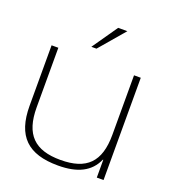

<svg xmlns="http://www.w3.org/2000/svg" viewBox="-127 -776 790 882"><g transform="rotate(20 267.5 -335.5)"><path d="M476 0V-500H443V-209C443 -76 385 -19 258 -19C132 -19 73 -76 73 -209V-500H40V-205C40 -56 109 9 256 9C351 9 412 -21 441 -87H443V0ZM214 -556H239L345 -680H300Z"/></g></svg>

Font: LT Wave Alt Thin
Style: Regular
Weight: 100
Designer: Daniel Lyons
Version: Version 2.5 (Glyphs App)